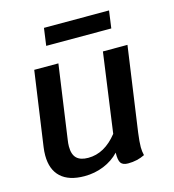

<svg xmlns="http://www.w3.org/2000/svg" viewBox="-110 -826 843 929"><g transform="rotate(-15 311.5 -362.0)"><path d="M504 -126Q498 -81 498 -55Q498 -34 503 -14Q465 5 419 5Q393 5 383 -9Q373 -23 374 -61Q342 -27 296.5 -8.5Q251 10 200 10Q122 10 81.5 -27.5Q41 -65 41 -136Q41 -156 44 -177L97 -550H218L166 -182Q163 -164 163 -148Q163 -108 182 -89.5Q201 -71 240 -71Q322 -71 386 -152L441 -550H564ZM195 -734H521L509 -647H183Z"/></g></svg>

Font: Krub SemiBold
Style: Italic
Weight: 600
Italic angle: -8°
Designer: Ekaluck Peanpanawate
Foundry: Cadson Demak Co.,Ltd.
Version: Version 1.000; ttfautohint (v1.6)